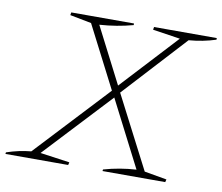

<svg xmlns="http://www.w3.org/2000/svg" viewBox="-86 -732 949 820"><g transform="rotate(10 388.5 -322.0)"><path d="M-13 0 -12 -7Q41 -25 94 -30L388 -345L250 -614L157 -632L159 -644H431V-637Q362 -618 286 -613L410 -371L635 -614L516 -632L518 -644H790V-637Q735 -619 673 -614L424 -343L586 -29L683 -12L680 0H408L409 -7Q479 -27 550 -31L403 -318L134 -30L262 -12L259 0Z"/></g></svg>

Font: Piazzolla SC Thin
Style: Italic
Weight: 100
Italic angle: -11.3°
Designer: Juan Pablo del Peral
Foundry: Huerta Tipografica
Version: Version 1.330